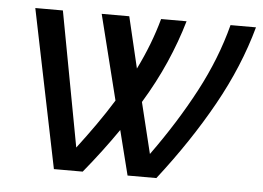

<svg xmlns="http://www.w3.org/2000/svg" viewBox="-43 -577 863 631"><g transform="rotate(5 388.5 -261.0)"><path d="M49 -522H140L223 -77Q255 -119 283.5 -159.5Q312 -200 338 -242L268 -522H359L399 -353Q441 -438 464 -522H548Q528 -453 497.5 -383.5Q467 -314 425 -245L466 -77Q547 -189 605.5 -299.5Q664 -410 693 -522H777Q741 -391 668.5 -261Q596 -131 494 0H399L362 -147Q311 -73 251 0H156Z"/></g></svg>

Font: PTCRaleway Medium
Style: Italic
Weight: 500
Italic angle: -12°
Designer: Matt McInerney, Pablo Impallari, Rodrigo Fuenzalida
Foundry: Matt McInerney, Pablo Impallari, Rodrigo Fuenzalida
Version: Version 3.000g; ttfautohint (v1.5) -l 8 -r 28 -G 28 -x 14 -D